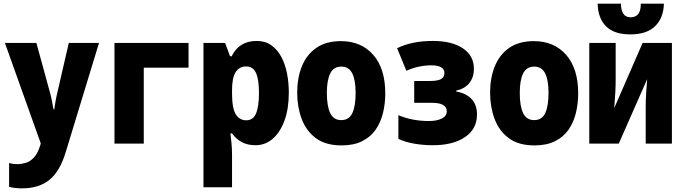

<svg xmlns="http://www.w3.org/2000/svg" viewBox="-20 -789 3750 1055"><path d="M101 246Q65 246 30 238V107Q52 113 75 113Q97 113 121 106Q145 99 166 77Q187 55 201 10L204 -1L7 -553H180L255 -279Q262 -253 266 -231Q270 -209 274 -188H278Q281 -208 285 -231.5Q289 -255 295 -280L358 -553H524L342 44Q310 152 252 199Q194 246 101 246Z M609 0V-553H1016V-417H770V0Z M1098 240V-553H1217L1244 -480H1253Q1294 -564 1390 -564Q1437 -564 1470.5 -540.5Q1504 -517 1525.5 -477Q1547 -437 1557 -386Q1567 -335 1567 -280Q1567 -191 1543 -126Q1519 -61 1478 -26Q1437 9 1384 9Q1343 9 1311.5 -6.5Q1280 -22 1255 -56H1246Q1248 -41 1251.5 -7.5Q1255 26 1255 59V240ZM1333 -128Q1371 -128 1387 -166Q1403 -204 1403 -278Q1403 -351 1387 -387.5Q1371 -424 1331 -424Q1296 -424 1275.5 -393.5Q1255 -363 1255 -293V-277Q1255 -194 1275.5 -161Q1296 -128 1333 -128Z M1857 10Q1769 10 1715.5 -30Q1662 -70 1637.5 -136Q1613 -202 1613 -280Q1613 -360 1638.5 -424Q1664 -488 1717.5 -525.5Q1771 -563 1853 -563Q1965 -563 2031 -487.5Q2097 -412 2097 -276Q2097 -220 2084.5 -168.5Q2072 -117 2044.5 -77Q2017 -37 1970.5 -13.5Q1924 10 1857 10ZM1855 -129Q1898 -129 1916 -167.5Q1934 -206 1934 -278Q1934 -349 1915.5 -386Q1897 -423 1855 -423Q1813 -423 1794.5 -385.5Q1776 -348 1776 -278Q1776 -206 1794.5 -167.5Q1813 -129 1855 -129Z M2359 9Q2306 9 2256.5 0.5Q2207 -8 2169 -26V-156Q2245 -124 2337 -124Q2381 -124 2408 -138Q2435 -152 2435 -177Q2435 -224 2354 -224H2256V-344H2342Q2385 -344 2403.5 -354.5Q2422 -365 2422 -388Q2422 -409 2403.5 -419.5Q2385 -430 2351 -430Q2278 -430 2213 -400L2162 -524Q2200 -543 2248.5 -553.5Q2297 -564 2359 -564Q2463 -564 2523.5 -523.5Q2584 -483 2584 -411Q2584 -365 2559.5 -333.5Q2535 -302 2487 -291V-286Q2541 -277 2571 -245Q2601 -213 2601 -160Q2601 -80 2535 -35.5Q2469 9 2359 9Z M2917 10Q2829 10 2775.5 -30Q2722 -70 2697.5 -136Q2673 -202 2673 -280Q2673 -360 2698.5 -424Q2724 -488 2777.5 -525.5Q2831 -563 2913 -563Q3025 -563 3091 -487.5Q3157 -412 3157 -276Q3157 -220 3144.5 -168.5Q3132 -117 3104.5 -77Q3077 -37 3030.5 -13.5Q2984 10 2917 10ZM2915 -129Q2958 -129 2976 -167.5Q2994 -206 2994 -278Q2994 -349 2975.5 -386Q2957 -423 2915 -423Q2873 -423 2854.5 -385.5Q2836 -348 2836 -278Q2836 -206 2854.5 -167.5Q2873 -129 2915 -129Z M3218 0V-553H3363V-355Q3363 -316 3361 -280.5Q3359 -245 3355 -195L3511 -553H3672V0H3528V-202Q3528 -240 3530.5 -277.5Q3533 -315 3536 -354L3380 0ZM3444 -600Q3355 -600 3310.5 -644Q3266 -688 3264 -769H3392Q3392 -733 3405 -713.5Q3418 -694 3445 -694Q3502 -694 3501 -769H3628Q3626 -690 3579.5 -645Q3533 -600 3444 -600Z"/></svg>

Font: Noto Sans Mono Condensed Black
Style: Regular
Weight: 900
Width: 3
Designer: Monotype Design Team
Foundry: Monotype Imaging Inc.
Version: Version 2.014